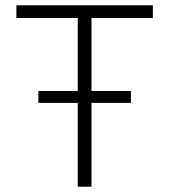

<svg xmlns="http://www.w3.org/2000/svg" viewBox="-20 -706 640 726"><path d="M274 0V-638H42V-686H558V-638H326V0ZM125 -317V-362H475V-317Z"/></svg>

Font: Chivo Mono Thin
Style: Regular
Weight: 250
Designer: Hector Gatti
Foundry: Omnibus-Type
Version: Version 1.008